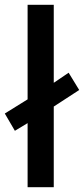

<svg xmlns="http://www.w3.org/2000/svg" viewBox="-30 -780 350 800"><path d="M85 0V-267L32 -235L-10 -307L85 -366V-760H194V-435L256 -477L300 -405L194 -336V0Z"/></svg>

Font: Noto Sans Syriac Eastern Medium
Style: Regular
Weight: 500
Designer: Patrick Giasson and the Monotype Design Team
Foundry: Monotype Imaging Inc.
Version: Version 3.001